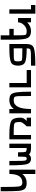

<svg xmlns="http://www.w3.org/2000/svg" viewBox="2230 -3145 1040 5540"><g transform="rotate(-90 2750.0 -375.0)"><path d="M500 -625H625V125H500V-250Q398.4 -125 250 -125Q125 -125 74.2 -175.8Q23.4 -226.6 11.7 -363.3Q0 -500 0 -875H125Q125 -437.5 140.6 -343.8Q156.2 -250 250 -250Q500 -250 500 -625Z M1250 -625H1375V0H1250Q1101.6 0 1062.5 -62.5Q1023.4 0 937.5 0Q820.3 0 785.2 -113.3Q750 -226.6 750 -625H875Q875 -343.8 878.9 -257.8Q882.8 -171.9 894.5 -148.4Q906.2 -125 937.5 -125Q984.4 -125 992.2 -156.2Q1000 -187.5 1000 -375H1125Q1125 -187.5 1140.6 -156.2Q1156.2 -125 1250 -125Z M2031.2 -125H2125V0H1875V-125Q2000 -250 2000 -312.5Q2000 -414.1 1984.4 -449.2Q1968.8 -484.4 1902.3 -492.2Q1835.9 -500 1625 -500V0H1500V-625H1625Q1945.3 -625 2035.2 -566.4Q2125 -507.8 2125 -312.5Q2125 -250 2105.5 -214.8Q2085.9 -179.7 2031.2 -125Z M2250 0V-625H2375V-500Q2476.6 -625 2625 -625Q2734.4 -625 2785.2 -585.9Q2835.9 -546.9 2855.5 -418Q2875 -289.1 2875 0H2750Q2750 -281.2 2746.1 -367.2Q2742.2 -453.1 2718.8 -476.6Q2695.3 -500 2625 -500Q2375 -500 2375 0Z M3125 -625V-125H3500V0H3000V-625Z M4125 -250V-500Q3914.1 -500 3847.7 -496.1Q3781.2 -492.2 3765.6 -468.8Q3750 -445.3 3750 -375Q3750 -304.7 3765.6 -281.2Q3781.2 -257.8 3847.7 -253.9Q3914.1 -250 4125 -250ZM3625 0Q3906.2 0 3992.2 -3.9Q4078.1 -7.8 4101.6 -31.2Q4125 -54.7 4125 -125Q3820.3 -125 3722.7 -171.9Q3625 -218.8 3625 -375Q3625 -531.2 3722.7 -578.1Q3820.3 -625 4125 -625H4250V-125Q4250 39.1 4136.7 82Q4023.4 125 3625 125Z M4625 0Q4476.6 0 4425.8 -93.8Q4375 -187.5 4375 -500V-875H4500V-625H4687.5V-500H4500Q4500 -289.1 4503.9 -222.7Q4507.8 -156.2 4531.2 -140.6Q4554.7 -125 4625 -125Q4718.8 -125 4796.9 -203.1Q4875 -281.2 4875 -375H5000V0H4875V-109.4Q4765.6 0 4625 0Z M5250 -625V0H5375V125H5125V-625Z"/></g></svg>

Font: CraftyPE
Style: Regular
Weight: 400
Designer: Erek Butcher
Foundry: Haunted Coop
Version: Version 0.018;April 4, 2024;FontCreator 15.0.0.2962 64-bit